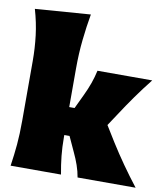

<svg xmlns="http://www.w3.org/2000/svg" viewBox="-94 -958 908 1037"><g transform="rotate(10 360.0 -439.5)"><path d="M34.7 0Q43.9 -61 49.1 -119.1Q54.2 -177.2 54.2 -250.5V-577.6Q54.2 -647.5 45.9 -716.1Q37.6 -784.7 16.6 -856.9L319.8 -879.4Q307.6 -811.5 299.6 -736.1Q291.5 -660.6 291.5 -577.6V-366.7H320.8L357.9 -444.8Q375 -480.5 387.5 -515.6Q399.9 -550.8 407.7 -586.4H708Q665 -532.2 627.4 -479.2Q589.8 -426.3 554.7 -372.1L511.7 -307.1L565.4 -220.2Q600.1 -165 638.7 -110.1Q677.2 -55.2 720.2 0H401.9Q396.5 -32.7 385 -65.7Q373.5 -98.6 358.4 -130.4L320.3 -213.4H291.5V-200.7Q291.5 -147.5 296.4 -99.6Q301.3 -51.8 311 0Z"/></g></svg>

Font: Pinar-DS1-FD Black
Style: Regular
Weight: 900
Designer: Amin Abedi
Version: Version 2.000